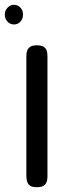

<svg xmlns="http://www.w3.org/2000/svg" viewBox="-46 -771 281 801"><path d="M107 10Q89 10 80 4Q71 -2 67.5 -12.5Q64 -23 64 -35V-538Q64 -550 67.5 -560Q71 -570 80.5 -576Q90 -582 108 -582Q127 -582 136.5 -575.5Q146 -569 149 -559.5Q152 -550 152 -537V-34Q152 -22 148.5 -12Q145 -2 135.5 4Q126 10 107 10ZM12 -669Q-4 -669 -15 -681Q-26 -693 -26 -711Q-26 -727 -14.5 -739Q-3 -751 12 -751Q28 -751 39 -739.5Q50 -728 50 -711Q50 -693 39.5 -681Q29 -669 12 -669Z"/></svg>

Font: Fredoka SemiCondensed
Style: Regular
Weight: 400
Width: 4
Designer: Ben Nathan
Foundry: Milena B. Brandão, Ben Nathan
Version: Version 2.001